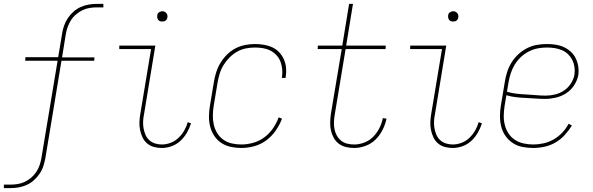

<svg xmlns="http://www.w3.org/2000/svg" viewBox="-40 -755 3060 990"><path d="M-20 215V197H13Q32 197 51 194Q70 191 88 182.5Q106 174 121.5 160.5Q137 147 148 130Q159 113 165 94.5Q171 76 174 57L257 -442H90L91 -460H260L280 -580Q283 -601 290 -621.5Q297 -642 309.5 -661Q322 -680 339 -695Q356 -710 376.5 -719Q397 -728 418 -731.5Q439 -735 460 -735H493V-717H460Q441 -717 422 -714Q403 -711 385.5 -702.5Q368 -694 352 -680.5Q336 -667 325.5 -650Q315 -633 308.5 -614.5Q302 -596 299 -577L280 -459H447L446 -442H277L194 60Q190 81 183.5 101.5Q177 122 164 141Q151 160 134 175Q117 190 96.5 199Q76 208 55 211.5Q34 215 13 215Z M794 8Q773 8 753 2.5Q733 -3 718 -16Q703 -29 694.5 -47.5Q686 -66 682 -86Q678 -106 679 -127.5Q680 -149 684 -171L739 -502H575V-520H761L703 -168Q699 -149 698 -130.5Q697 -112 700 -94.5Q703 -77 710 -60.5Q717 -44 729.5 -32.5Q742 -21 759 -15.5Q776 -10 794 -10Q817 -10 839.5 -18.5Q862 -27 880 -44Q898 -61 910 -82Q922 -103 928 -125L945 -119Q937 -94 923.5 -70.5Q910 -47 890 -28.5Q870 -10 844.5 -1Q819 8 794 8ZM796 -644Q790 -644 784.5 -646Q779 -648 775.5 -653Q772 -658 771 -664Q770 -670 771 -676Q771 -681 773.5 -685Q776 -689 780 -691.5Q784 -694 788 -695.5Q792 -697 797 -697Q803 -697 808.5 -694.5Q814 -692 818 -687Q822 -682 823 -676Q824 -670 823 -664Q822 -659 819.5 -655Q817 -651 813.5 -648.5Q810 -646 805.5 -645Q801 -644 796 -644Z M1204 8Q1176 8 1149 2Q1122 -4 1100.5 -18.5Q1079 -33 1064.5 -55Q1050 -77 1043.5 -103Q1037 -129 1037.5 -157Q1038 -185 1043 -213L1063 -333Q1067 -358 1075 -383Q1083 -408 1097 -431Q1111 -454 1130.5 -473.5Q1150 -493 1174 -505.5Q1198 -518 1224 -523Q1250 -528 1275 -528Q1298 -528 1321.5 -524Q1345 -520 1365 -510.5Q1385 -501 1400 -485Q1415 -469 1424 -448.5Q1433 -428 1435 -404.5Q1437 -381 1433 -357L1432 -353H1413L1414 -357Q1417 -378 1415 -398.5Q1413 -419 1406 -437.5Q1399 -456 1385.5 -470.5Q1372 -485 1354.5 -494Q1337 -503 1316.5 -506.5Q1296 -510 1275 -510Q1252 -510 1228.5 -505.5Q1205 -501 1183.5 -489Q1162 -477 1144 -459Q1126 -441 1113 -420Q1100 -399 1093 -376Q1086 -353 1082 -330L1062 -210Q1058 -185 1057.5 -160Q1057 -135 1062.5 -111.5Q1068 -88 1080.5 -68Q1093 -48 1112 -34.5Q1131 -21 1155 -15.5Q1179 -10 1204 -10Q1234 -10 1265 -18.5Q1296 -27 1322.5 -46.5Q1349 -66 1367.5 -93Q1386 -120 1397 -150L1414 -143Q1402 -111 1381.5 -81.5Q1361 -52 1332.5 -31Q1304 -10 1270.5 -1Q1237 8 1204 8Z M1786 8Q1764 8 1743.5 3Q1723 -2 1707 -14Q1691 -26 1681 -44Q1671 -62 1666.5 -82Q1662 -102 1662.5 -124Q1663 -146 1666 -167L1722 -502H1598L1599 -520H1725L1760 -735H1780L1745 -520H1949L1948 -502H1742L1686 -164Q1683 -146 1682 -127Q1681 -108 1684.5 -90Q1688 -72 1696.5 -56.5Q1705 -41 1718.5 -30Q1732 -19 1749.5 -14.5Q1767 -10 1786 -10Q1812 -10 1838.5 -20Q1865 -30 1884.5 -50Q1904 -70 1916.5 -95Q1929 -120 1934 -146L1953 -143Q1947 -114 1933 -86Q1919 -58 1897 -36Q1875 -14 1845 -3Q1815 8 1786 8Z M2294 8Q2273 8 2253 2.5Q2233 -3 2218 -16Q2203 -29 2194.5 -47.5Q2186 -66 2182 -86Q2178 -106 2179 -127.5Q2180 -149 2184 -171L2239 -502H2075V-520H2261L2203 -168Q2199 -149 2198 -130.5Q2197 -112 2200 -94.5Q2203 -77 2210 -60.5Q2217 -44 2229.5 -32.5Q2242 -21 2259 -15.5Q2276 -10 2294 -10Q2317 -10 2339.5 -18.5Q2362 -27 2380 -44Q2398 -61 2410 -82Q2422 -103 2428 -125L2445 -119Q2437 -94 2423.5 -70.5Q2410 -47 2390 -28.5Q2370 -10 2344.5 -1Q2319 8 2294 8ZM2296 -644Q2290 -644 2284.5 -646Q2279 -648 2275.5 -653Q2272 -658 2271 -664Q2270 -670 2271 -676Q2271 -681 2273.5 -685Q2276 -689 2280 -691.5Q2284 -694 2288 -695.5Q2292 -697 2297 -697Q2303 -697 2308.5 -694.5Q2314 -692 2318 -687Q2322 -682 2323 -676Q2324 -670 2323 -664Q2322 -659 2319.5 -655Q2317 -651 2313.5 -648.5Q2310 -646 2305.5 -645Q2301 -644 2296 -644Z M2709 8Q2681 8 2653.5 2.5Q2626 -3 2604 -17.5Q2582 -32 2566.5 -54Q2551 -76 2544.5 -102Q2538 -128 2538 -156.5Q2538 -185 2543 -213L2563 -333Q2567 -359 2575 -384Q2583 -409 2597.5 -432.5Q2612 -456 2632.5 -475Q2653 -494 2677.5 -506.5Q2702 -519 2728 -523.5Q2754 -528 2780 -528Q2803 -528 2825.5 -524.5Q2848 -521 2867.5 -512Q2887 -503 2903 -488.5Q2919 -474 2928.5 -454.5Q2938 -435 2941.5 -413Q2945 -391 2942 -368Q2937 -341 2920.5 -315.5Q2904 -290 2879 -274Q2854 -258 2826 -251.5Q2798 -245 2771 -245Q2746 -245 2720.5 -247Q2695 -249 2669.5 -250Q2644 -251 2619 -254Q2594 -257 2571 -264L2562 -210Q2558 -185 2557.5 -159.5Q2557 -134 2563 -110.5Q2569 -87 2582 -67Q2595 -47 2615 -34Q2635 -21 2659.5 -15.5Q2684 -10 2709 -10Q2736 -10 2763 -16Q2790 -22 2814.5 -36Q2839 -50 2859 -71Q2879 -92 2892 -117L2909 -108Q2893 -82 2872 -59Q2851 -36 2824.5 -20.5Q2798 -5 2768 1.5Q2738 8 2709 8ZM2774 -262Q2798 -262 2822.5 -268Q2847 -274 2868 -288Q2889 -302 2903.5 -324.5Q2918 -347 2922 -370Q2925 -391 2922 -410.5Q2919 -430 2910.5 -446.5Q2902 -463 2888.5 -476Q2875 -489 2857 -496.5Q2839 -504 2819.5 -507Q2800 -510 2780 -510Q2756 -510 2732.5 -505.5Q2709 -501 2686.5 -489.5Q2664 -478 2645.5 -460.5Q2627 -443 2614 -421.5Q2601 -400 2593.5 -377Q2586 -354 2582 -330L2574 -282Q2597 -275 2622 -272Q2647 -269 2672.5 -268Q2698 -267 2723 -264.5Q2748 -262 2774 -262Z"/></svg>

Font: Iosevka Curly Thin
Style: Italic
Weight: 100
Italic angle: -9°
Monospace: yes
Designer: Belleve Invis
Foundry: Belleve Invis
Version: Version 22.1.2; ttfautohint (v1.8.4)